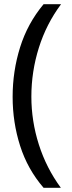

<svg xmlns="http://www.w3.org/2000/svg" viewBox="-20 -734 340 912"><path d="M40 -274Q40 -396 75.5 -509.5Q111 -623 187 -714H270Q200 -620 164.5 -507Q129 -394 129 -275Q129 -159 164.5 -47.5Q200 64 269 158H187Q111 70 75.5 -41.5Q40 -153 40 -274Z"/></svg>

Font: Noto Sans Ethiopic
Style: Regular
Weight: 400
Designer: Monotype Design Team
Foundry: Monotype Imaging Inc.
Version: Version 2.102; ttfautohint (v1.8.4.7-5d5b)